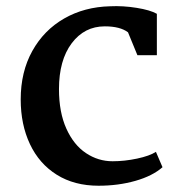

<svg xmlns="http://www.w3.org/2000/svg" viewBox="-20 -581 565 612"><path d="M480 -537V-405H418L388 -478Q363 -497 314 -497Q249 -497 208.5 -443Q168 -389 168 -297Q168 -223 191.5 -171Q215 -119 254 -93Q293 -67 339 -67Q377 -67 417 -75.5Q457 -84 477 -97L498 -48Q466 -20 411.5 -4.5Q357 11 294 11Q217 11 161 -24Q105 -59 75.5 -121.5Q46 -184 46 -264Q46 -352 83 -418.5Q120 -485 184.5 -522Q249 -559 331 -561Q372 -563 415.5 -556Q459 -549 480 -537Z"/></svg>

Font: Martel
Style: Bold
Weight: 700
Designer: Dan Reynolds
Foundry: Dan Reynolds
Version: Version 1.001; ttfautohint (v1.1) -l 5 -r 5 -G 72 -x 0 -D la